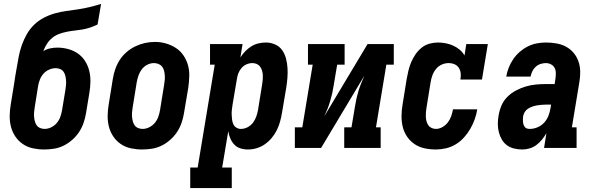

<svg xmlns="http://www.w3.org/2000/svg" viewBox="-20 -755 3040 980"><path d="M205 8Q176 8 148 2Q120 -4 97 -19.5Q74 -35 58.5 -58Q43 -81 36 -108Q29 -135 29.5 -164.5Q30 -194 35 -223L52 -327Q55 -347 58 -367Q61 -387 65 -407Q70 -437 75.5 -466Q81 -495 91 -523.5Q101 -552 116 -579Q131 -606 153.5 -628Q176 -650 204 -664.5Q232 -679 261 -687Q290 -695 319.5 -699Q349 -703 379 -707.5Q409 -712 438 -719Q467 -726 496 -735L478 -630Q460 -621 440.5 -614.5Q421 -608 401 -604.5Q381 -601 361.5 -599Q342 -597 322 -593Q302 -589 282.5 -582Q263 -575 247 -562Q231 -549 219.5 -531Q208 -513 201 -494Q217 -504 235.5 -508Q254 -512 273 -512Q301 -512 328.5 -504.5Q356 -497 378 -481.5Q400 -466 414.5 -443Q429 -420 435.5 -393.5Q442 -367 441.5 -338Q441 -309 436 -280L419 -177Q415 -152 406.5 -127.5Q398 -103 383.5 -81Q369 -59 348.5 -41Q328 -23 304.5 -11.5Q281 0 255.5 4Q230 8 205 8ZM208 -97Q225 -97 242 -105.5Q259 -114 270.5 -128Q282 -142 288 -159Q294 -176 297 -194L314 -297Q316 -309 317 -321.5Q318 -334 317 -345.5Q316 -357 313.5 -368Q311 -379 304.5 -388.5Q298 -398 287 -402.5Q276 -407 264 -407Q248 -407 231.5 -400Q215 -393 203 -380Q191 -367 184.5 -351Q178 -335 175 -319L157 -206Q155 -194 154 -182Q153 -170 154 -158.5Q155 -147 158 -135.5Q161 -124 167.5 -115Q174 -106 185 -101.5Q196 -97 208 -97Z M705 8Q676 8 648 2Q620 -4 597 -19.5Q574 -35 558.5 -58Q543 -81 536 -108Q529 -135 529.5 -164.5Q530 -194 535 -223L556 -353Q560 -378 568.5 -402.5Q577 -427 591.5 -449.5Q606 -472 626.5 -489.5Q647 -507 671 -518.5Q695 -530 720 -535.5Q745 -541 771 -541Q800 -541 827.5 -533Q855 -525 878 -510Q901 -495 916.5 -472Q932 -449 939.5 -422Q947 -395 946 -365.5Q945 -336 941 -307L919 -177Q915 -152 906.5 -127.5Q898 -103 883.5 -81Q869 -59 848.5 -41Q828 -23 804.5 -11.5Q781 0 755.5 4Q730 8 705 8ZM708 -97Q725 -97 742 -105.5Q759 -114 770.5 -128Q782 -142 788 -159Q794 -176 797 -194L818 -324Q820 -336 821 -348Q822 -360 821 -372Q820 -384 817 -395.5Q814 -407 807 -415.5Q800 -424 789 -428.5Q778 -433 766 -433Q748 -433 731.5 -424.5Q715 -416 704 -401.5Q693 -387 687 -370Q681 -353 678 -336L657 -206Q655 -194 654 -182Q653 -170 654 -158.5Q655 -147 658 -135.5Q661 -124 667.5 -115Q674 -106 685 -101.5Q696 -97 708 -97Z M951 205V100H989L1076 -425H1052V-530H1218L1207 -462Q1218 -479 1232 -493.5Q1246 -508 1263 -518.5Q1280 -529 1299 -533.5Q1318 -538 1337 -538Q1362 -538 1384.5 -528Q1407 -518 1420.5 -498.5Q1434 -479 1440 -455.5Q1446 -432 1447.5 -407.5Q1449 -383 1447 -357.5Q1445 -332 1441 -307L1419 -177Q1415 -154 1409 -132.5Q1403 -111 1392.5 -90Q1382 -69 1366.5 -50.5Q1351 -32 1331.5 -18.5Q1312 -5 1290 1.5Q1268 8 1245 8Q1225 8 1206.5 2Q1188 -4 1175.5 -17.5Q1163 -31 1155.5 -48.5Q1148 -66 1145 -85L1114 100H1163V205ZM1209 -97Q1227 -97 1243.5 -105.5Q1260 -114 1271 -128.5Q1282 -143 1288 -160Q1294 -177 1297 -194L1318 -324Q1320 -336 1321 -348Q1322 -360 1321.5 -371.5Q1321 -383 1317.5 -394.5Q1314 -406 1307.5 -415Q1301 -424 1290.5 -428.5Q1280 -433 1268 -433Q1253 -433 1238 -426.5Q1223 -420 1212.5 -407.5Q1202 -395 1196.5 -380.5Q1191 -366 1189 -351L1167 -221Q1165 -208 1163.5 -195Q1162 -182 1162.5 -169.5Q1163 -157 1164.5 -144.5Q1166 -132 1171 -121Q1176 -110 1186.5 -103.5Q1197 -97 1209 -97Z M1485 0V-105H1523L1576 -425H1552V-530H1739V-425H1701L1683 -318Q1680 -298 1675.5 -278Q1671 -258 1665 -238Q1659 -218 1651.5 -199Q1644 -180 1635 -161L1856 -530H1990V-425H1952L1899 -105H1923V0H1737V-105H1774L1792 -212Q1795 -232 1799.5 -252Q1804 -272 1810 -292Q1816 -312 1824 -331Q1832 -350 1840 -369L1619 0Z M2205 8Q2175 8 2147 2Q2119 -4 2096 -19.5Q2073 -35 2057.5 -58Q2042 -81 2035.5 -108Q2029 -135 2029.5 -164.5Q2030 -194 2035 -223L2056 -353Q2060 -375 2065 -396Q2070 -417 2079 -438Q2088 -459 2101 -478Q2114 -497 2132 -511.5Q2150 -526 2172 -532Q2194 -538 2215 -538Q2235 -538 2255.5 -534Q2276 -530 2293.5 -522Q2311 -514 2326 -501.5Q2341 -489 2351 -472L2360 -530H2470L2440 -349H2330Q2333 -365 2331.5 -380.5Q2330 -396 2322 -408.5Q2314 -421 2300 -427Q2286 -433 2270 -433Q2252 -433 2235 -425.5Q2218 -418 2206 -403.5Q2194 -389 2187.5 -371.5Q2181 -354 2178 -336L2157 -206Q2155 -194 2154 -182.5Q2153 -171 2153.5 -159Q2154 -147 2157 -136Q2160 -125 2166 -116Q2172 -107 2182.5 -102Q2193 -97 2205 -97Q2222 -97 2238.5 -106.5Q2255 -116 2266 -130.5Q2277 -145 2283 -162Q2289 -179 2292 -197H2416Q2412 -171 2403 -146Q2394 -121 2380.5 -97.5Q2367 -74 2348 -53Q2329 -32 2305.5 -18Q2282 -4 2256 2Q2230 8 2205 8Z M2646 8Q2625 8 2604 3Q2583 -2 2567 -14Q2551 -26 2541 -43.5Q2531 -61 2526 -81Q2521 -101 2521 -122.5Q2521 -144 2525 -166Q2529 -191 2539.5 -216Q2550 -241 2569.5 -260.5Q2589 -280 2613.5 -293Q2638 -306 2663.5 -313.5Q2689 -321 2715 -323.5Q2741 -326 2766 -326H2811L2815 -353Q2817 -367 2817 -381.5Q2817 -396 2811 -408Q2805 -420 2792.5 -426.5Q2780 -433 2766 -433Q2753 -433 2739 -428.5Q2725 -424 2714 -414Q2703 -404 2697 -391Q2691 -378 2688 -364H2564Q2568 -388 2577 -410.5Q2586 -433 2600 -453.5Q2614 -474 2633 -490.5Q2652 -507 2674 -518Q2696 -529 2719.5 -533.5Q2743 -538 2766 -538Q2793 -538 2819.5 -533.5Q2846 -529 2868.5 -517Q2891 -505 2907.5 -485.5Q2924 -466 2932.5 -441.5Q2941 -417 2941.5 -390Q2942 -363 2937 -335L2899 -105H2923V0H2757L2769 -75Q2759 -58 2746.5 -42.5Q2734 -27 2718 -15Q2702 -3 2683 2.5Q2664 8 2646 8Q2646 8 2646 8Q2646 8 2646 8ZM2685 -97Q2704 -97 2724 -105.5Q2744 -114 2758 -129.5Q2772 -145 2779.5 -164.5Q2787 -184 2790 -204L2793 -221H2766Q2755 -221 2743.5 -220Q2732 -219 2720.5 -217Q2709 -215 2697.5 -211Q2686 -207 2675.5 -200.5Q2665 -194 2658.5 -183.5Q2652 -173 2650 -161Q2649 -154 2649 -146.5Q2649 -139 2649.5 -132Q2650 -125 2652.5 -118.5Q2655 -112 2659 -106.5Q2663 -101 2670 -99Q2677 -97 2685 -97Z"/></svg>

Font: Iosevka Slab Extrabold Oblique
Style: Regular
Weight: 800
Italic angle: -9°
Monospace: yes
Designer: Belleve Invis
Foundry: Belleve Invis
Version: Version 11.1.1; ttfautohint (v1.8.3)